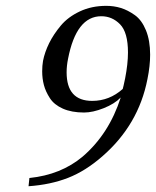

<svg xmlns="http://www.w3.org/2000/svg" viewBox="-20 -629 536 660"><path d="M401.9 -323.2Q403.8 -329.1 410.2 -359.9Q419.9 -409.7 419.9 -448.7Q419.9 -517.6 392.8 -545.4Q365.7 -573.2 328.1 -573.2Q242.2 -573.2 213.9 -426.8Q209 -402.8 209 -380.4Q209 -282.2 296.9 -282.2Q356 -282.2 401.9 -323.2ZM81.1 -17.1Q189.9 -28.3 264.2 -90.8Q355 -168.9 395 -293.9Q374 -272 336.4 -257.1Q298.8 -242.2 269 -242.2Q226.1 -242.2 196 -255.6Q166 -269 151.4 -291.7Q136.7 -314.5 130.9 -336.7Q125 -358.9 125 -383.8Q125 -403.3 127.9 -419.9Q133.8 -449.7 148.9 -480.5Q164.1 -511.2 189 -541Q213.9 -570.8 254.4 -589.8Q294.9 -608.9 345.2 -608.9Q371.6 -608.9 395.5 -601.6Q419.4 -594.2 443.4 -577.1Q467.3 -560.1 481.7 -524.9Q496.1 -489.7 496.1 -440.9Q496.1 -402.3 486.8 -356.9Q456.1 -199.7 332 -91.8Q273.9 -41 213.9 -17.6Q153.8 5.9 78.1 11.2Z"/></svg>

Font: Linux Biolinum
Style: Italic
Weight: 400
Italic angle: -12°
Designer: Philipp H. Poll
Foundry: Philipp H. Poll
Version: Version 1.1.3 ; ttfautohint (v0.9)